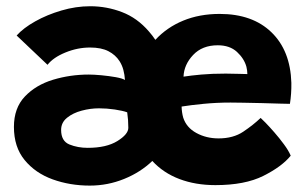

<svg xmlns="http://www.w3.org/2000/svg" viewBox="-20 -576 931 600"><path d="M260.5 4Q198.5 4 144.5 -15.5Q90.5 -35 57 -75.8Q23.5 -116.5 23.5 -179.5Q23.5 -238.5 57.8 -274.5Q92 -310.5 145.8 -326.8Q199.5 -343 257.5 -343Q273.5 -343 297.2 -340.8Q321 -338.5 342 -334.8Q363 -331 370.5 -326Q369.5 -342.5 365.5 -357.5Q361.5 -372.5 353.5 -385Q341 -404.5 318.8 -416Q296.5 -427.5 261.5 -427.5Q222.5 -427.5 184.5 -412Q146.5 -396.5 128.5 -373.5L32 -465Q53 -488.5 90 -509.2Q127 -530 172 -543.2Q217 -556.5 262 -556.5Q313.5 -556.5 361.2 -538.2Q409 -520 445.5 -477.5Q456.5 -465 465.5 -451.5Q501.5 -490.5 552.5 -511.5Q603.5 -532.5 666.5 -532.5Q769 -532.5 828.2 -475.2Q887.5 -418 890.5 -317Q891 -283 886 -251.5Q878.5 -251.5 854 -252.2Q829.5 -253 798.8 -253.8Q768 -254.5 740.5 -255Q713 -255.5 700.5 -255.5Q657 -255.5 616 -251.5Q575 -247.5 547.5 -243Q548 -224.5 552.5 -208.5Q562.5 -177.5 593.5 -160.5Q624.5 -143.5 663 -143.5Q709 -143.5 740.2 -164.5Q771.5 -185.5 794.5 -207.5Q797.5 -205 809.8 -192.5Q822 -180 837.5 -162.2Q853 -144.5 867.2 -125.2Q881.5 -106 888.5 -89.5Q861 -55.5 803.2 -26.5Q745.5 2.5 653 2.5Q591 2.5 540.8 -16.5Q490.5 -35.5 456 -73Q419 -37.5 367.8 -16.8Q316.5 4 260.5 4ZM553.5 -336.5Q576 -340 609 -343Q642 -346 685.5 -346Q708.5 -346 727 -345.2Q745.5 -344.5 753 -344.5Q753 -355 750 -367.5Q743 -393 720.5 -413.8Q698 -434.5 660.5 -434.5Q612 -434.5 583.5 -404.2Q555 -374 553.5 -336.5ZM254 -114Q312.5 -114 346.8 -135.2Q381 -156.5 381 -176.5Q381 -201.5 377.5 -225Q364 -230 338.8 -233.8Q313.5 -237.5 289.5 -237.5Q262.5 -237.5 235.2 -230.2Q208 -223 189.5 -208Q171 -193 171 -170Q171 -135 197 -124.5Q223 -114 254 -114Z"/></svg>

Font: Grandstander
Style: Bold
Weight: 700
Designer: Tyler Finck
Foundry: Etcetera Type Co
Version: Version 1.200; ttfautohint (v1.8.3)